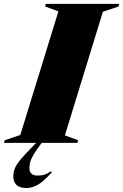

<svg xmlns="http://www.w3.org/2000/svg" viewBox="-76 -735 633 988"><path d="M75.5 129.5Q75.5 168.5 117.5 168.5Q139.5 168.5 154.8 163Q170 157.5 187 146L190.5 152Q144.5 202.5 115.8 217.5Q87 232.5 60.5 232.5Q24 232.5 8.2 216Q-7.5 199.5 -7.5 174Q-7.5 152.5 -0.5 133.5Q6.5 114.5 28.5 87.5Q50.5 60.5 95 15.5L110.5 0H-55.5L-52 -13.5L28.5 -40.5L224.5 -676.5L156.5 -701.5L160 -715H537.5L534 -701.5L453.5 -674.5L258 -38.5L325.5 -13.5L322.5 0H138.5L136.5 3Q110.5 38 97.2 60Q84 82 79.8 97.8Q75.5 113.5 75.5 129.5Z"/></svg>

Font: Newsreader Display ExtraBold
Style: Italic
Weight: 800
Italic angle: -17°
Designer: Hugues Gentile
Foundry: Production Type
Version: Version 1.001